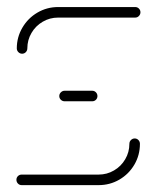

<svg xmlns="http://www.w3.org/2000/svg" viewBox="-20 -539 457 559"><path d="M372.2 -135.9Q378.5 -135.9 383 -131.3Q387.4 -126.7 387.4 -120.4Q387.4 -87.4 371.3 -59.8Q355.2 -32.2 327.6 -16.1Q300 0 267 0H43Q36.7 0 32.2 -4.6Q27.8 -9.3 27.8 -15.6Q27.8 -21.9 32.2 -26.3Q36.7 -30.7 43 -30.7H267Q291.5 -30.7 312 -42.8Q332.6 -54.8 344.6 -75.4Q356.7 -95.9 356.7 -120.4Q356.7 -126.7 361.3 -131.3Q365.9 -135.9 372.2 -135.9ZM263.7 -259.3Q263.7 -253 259.3 -248.5Q254.8 -244.1 248.5 -244.1H168.1Q161.9 -244.1 157.2 -248.5Q152.6 -253 152.6 -259.3Q152.6 -265.6 157.2 -270.2Q161.9 -274.8 168.1 -274.8H248.5Q254.8 -274.8 259.3 -270.2Q263.7 -265.6 263.7 -259.3ZM44.4 -382.6Q38.1 -382.6 33.5 -387.2Q28.9 -391.9 28.9 -398.1Q28.9 -430.7 45.2 -458.5Q61.5 -486.3 89.1 -502.4Q116.7 -518.5 149.3 -518.5H373.7Q380 -518.5 384.4 -514.1Q388.9 -509.6 388.9 -503.3Q388.9 -497 384.4 -492.4Q380 -487.8 373.7 -487.8H149.3Q124.8 -487.8 104.3 -475.7Q83.7 -463.7 71.7 -443.1Q59.6 -422.6 59.6 -398.1Q59.6 -391.9 55.2 -387.2Q50.7 -382.6 44.4 -382.6Z"/></svg>

Font: 26F Galaxy Hebrew Ultra Light
Style: Regular
Weight: 200
Designer: C₂₉H₂₅N₃O₅
Version: Version 1.000